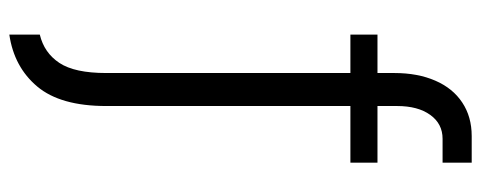

<svg xmlns="http://www.w3.org/2000/svg" viewBox="-330 -494 1032 412"><g transform="rotate(90 186.0 -288.0)"><path d="M207.5 -624V-582H329.1V-523.9H207.5V0Q207.5 98.1 165.8 147.9Q124 197.8 54.2 208V142.6Q93.3 133.3 115 100.6Q136.7 67.9 136.7 0V-523.9H54.2V-582H136.7V-618.2Q136.7 -668.5 153.1 -706.1Q169.4 -743.7 200 -763.9Q230.5 -784.2 272 -784.2H329.1V-721.7H277.8Q245.6 -721.7 226.6 -695.3Q207.5 -668.9 207.5 -624Z"/></g></svg>

Font: Decalotype Light
Style: Regular
Weight: 300
Designer: Alfredo Marco Pradil
Foundry: Alfredo Marco Pradil
Version: Version 1.0